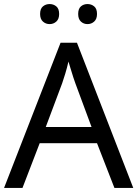

<svg xmlns="http://www.w3.org/2000/svg" viewBox="-20 -928 679 948"><path d="M545 0 459 -221H176L91 0H0L279 -717H360L638 0ZM352 -517Q349 -525 342 -546Q335 -567 328.5 -589.5Q322 -612 318 -624Q311 -593 302 -563.5Q293 -534 287 -517L206 -301H432ZM178 -859Q178 -885 192 -896.5Q206 -908 225 -908Q244 -908 258 -896.5Q272 -885 272 -859Q272 -834 258 -821.5Q244 -809 225 -809Q206 -809 192 -821.5Q178 -834 178 -859ZM366 -859Q366 -885 379.5 -896.5Q393 -908 412 -908Q431 -908 445 -896.5Q459 -885 459 -859Q459 -834 445 -821.5Q431 -809 412 -809Q393 -809 379.5 -821.5Q366 -834 366 -859Z"/></svg>

Font: Noto Sans Syriac Eastern
Style: Regular
Weight: 400
Designer: Patrick Giasson and the Monotype Design Team
Foundry: Monotype Imaging Inc.
Version: Version 3.001; ttfautohint (v1.8.4.7-5d5b)